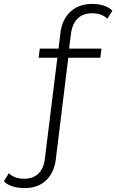

<svg xmlns="http://www.w3.org/2000/svg" viewBox="-109 -766 596 984"><path d="M405 -470H241L177 51Q169 118 127.5 158Q86 198 17 198Q-15 198 -43.5 189.5Q-72 181 -89 163L-64 122Q-34 150 15 150Q60 150 87.5 124Q115 98 121 47L185 -470H89L95 -517H191L201 -599Q209 -666 252 -706Q295 -746 365 -746Q394 -746 422 -737.5Q450 -729 467 -711L441 -670Q427 -684 407.5 -691Q388 -698 365 -698Q270 -698 255 -595L245 -517H411Z"/></svg>

Font: Montserrat-Alt1 Light
Style: Regular
Weight: 300
Designer: Differentunic
Foundry: Differentunic
Version: Version 7.222